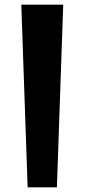

<svg xmlns="http://www.w3.org/2000/svg" viewBox="-20 -800 361 820"><path d="M71 -780H250L223 0H98Z"/></svg>

Font: Tiejili SC
Style: Regular
Weight: 400
Designer: Buernia
Foundry: Ershou Xiaoxi Press
Version: Version 1.100